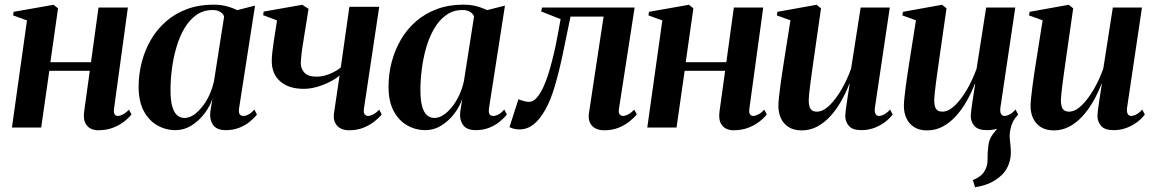

<svg xmlns="http://www.w3.org/2000/svg" viewBox="-20 -534 4832 804"><path d="M457.5 -79Q455 -61 460.5 -54.8Q466 -48.5 473 -48.5Q482 -48.5 494.2 -54.5Q506.5 -60.5 520 -75L530.5 -55Q519 -40 499.5 -24.8Q480 -9.5 452.8 1Q425.5 11.5 389.5 11.5Q374.5 11.5 359.8 4.5Q345 -2.5 336.8 -19.8Q328.5 -37 332.5 -67.5L356 -237.5H186.5L152.5 0H30L93 -448.5L35 -469.5L37 -484.5L204.5 -514L223 -499L191 -273.5H361L392.5 -502.5H515.5Z M981.5 -83Q978.5 -63 983.5 -55.8Q988.5 -48.5 999 -48.5Q1009 -48.5 1021 -54.8Q1033 -61 1045 -75.5L1056 -54.5Q1045 -40 1026 -24.5Q1007 -9 981.8 1Q956.5 11 925 11Q886.5 11 871.5 -12.2Q856.5 -35.5 861 -68L869.5 -120.5Q859 -88.5 836 -58.2Q813 -28 782 -8.5Q751 11 715 11Q674 11 638.8 -9Q603.5 -29 582 -69.2Q560.5 -109.5 560.5 -170.5Q560.5 -224 573.8 -274.5Q587 -325 612.5 -368.5Q638 -412 675.8 -444.8Q713.5 -477.5 763.2 -496Q813 -514.5 873.5 -514.5Q903.5 -514.5 927.8 -508.2Q952 -502 973 -491.5L1048 -510.5ZM918.5 -464.5Q915.5 -475 903.2 -483.5Q891 -492 870.5 -492Q831.5 -492 802.2 -471.2Q773 -450.5 752.2 -415.2Q731.5 -380 718.8 -336.2Q706 -292.5 700 -246.2Q694 -200 694 -158Q694 -112.5 701.8 -86.8Q709.5 -61 722.8 -50.5Q736 -40 752.5 -40Q770.5 -40 788.8 -51.5Q807 -63 824.2 -83.8Q841.5 -104.5 855 -132.5Q868.5 -160.5 876 -193.5Z M1272 -497 1247 -340.5Q1245.5 -333 1243.8 -318.5Q1242 -304 1240.8 -290Q1239.5 -276 1239.5 -268.5Q1240 -245.5 1255.2 -229.2Q1270.5 -213 1305.5 -213Q1332 -213 1360 -224.2Q1388 -235.5 1407 -251.5L1443 -505.5H1568L1504 -79Q1501.5 -61 1507.5 -54.8Q1513.5 -48.5 1521 -48.5Q1530 -48.5 1542.2 -54.5Q1554.5 -60.5 1568 -75L1578.5 -55Q1566.5 -40 1547.2 -24.8Q1528 -9.5 1501.5 1Q1475 11.5 1441.5 11.5Q1419.5 11.5 1404.5 2.8Q1389.5 -6 1382.5 -21.8Q1375.5 -37.5 1378.5 -59L1402 -218Q1386 -204 1361 -191.2Q1336 -178.5 1307.5 -170.2Q1279 -162 1251.5 -162Q1190 -162 1154 -192.8Q1118 -223.5 1118 -278.5Q1118 -293 1120.2 -314Q1122.5 -335 1125.8 -356.5Q1129 -378 1131.5 -393.5L1140 -448.5L1082 -470.5L1084 -485.5L1246 -514Z M2028 -83Q2025 -63 2030 -55.8Q2035 -48.5 2045.5 -48.5Q2055.5 -48.5 2067.5 -54.8Q2079.5 -61 2091.5 -75.5L2102.5 -54.5Q2091.5 -40 2072.5 -24.5Q2053.5 -9 2028.2 1Q2003 11 1971.5 11Q1933 11 1918 -12.2Q1903 -35.5 1907.5 -68L1916 -120.5Q1905.5 -88.5 1882.5 -58.2Q1859.5 -28 1828.5 -8.5Q1797.5 11 1761.5 11Q1720.5 11 1685.2 -9Q1650 -29 1628.5 -69.2Q1607 -109.5 1607 -170.5Q1607 -224 1620.2 -274.5Q1633.5 -325 1659 -368.5Q1684.5 -412 1722.2 -444.8Q1760 -477.5 1809.8 -496Q1859.5 -514.5 1920 -514.5Q1950 -514.5 1974.2 -508.2Q1998.5 -502 2019.5 -491.5L2094.5 -510.5ZM1965 -464.5Q1962 -475 1949.8 -483.5Q1937.5 -492 1917 -492Q1878 -492 1848.8 -471.2Q1819.5 -450.5 1798.8 -415.2Q1778 -380 1765.2 -336.2Q1752.5 -292.5 1746.5 -246.2Q1740.5 -200 1740.5 -158Q1740.5 -112.5 1748.2 -86.8Q1756 -61 1769.2 -50.5Q1782.5 -40 1799 -40Q1817 -40 1835.2 -51.5Q1853.5 -63 1870.8 -83.8Q1888 -104.5 1901.5 -132.5Q1915 -160.5 1922.5 -193.5Z M2572 -79Q2569 -61 2575.2 -54.8Q2581.5 -48.5 2588.5 -48.5Q2598 -48.5 2610 -54.5Q2622 -60.5 2636 -75L2646.5 -55Q2634.5 -40 2615.2 -24.8Q2596 -9.5 2569.8 1Q2543.5 11.5 2510.5 11.5Q2476 11.5 2458.5 -8Q2441 -27.5 2446.5 -62L2507.5 -464.5H2369Q2352 -379.5 2336.2 -305.5Q2320.5 -231.5 2303.2 -173Q2286 -114.5 2264 -75.5Q2239.5 -32 2213 -12Q2186.5 8 2155 8Q2142.5 8 2130.2 4.8Q2118 1.5 2113.5 -2L2151 -118.5Q2156 -116.5 2163.2 -114Q2170.5 -111.5 2179 -109.5Q2187.5 -107.5 2195 -107.5Q2212.5 -107.5 2227.2 -124.2Q2242 -141 2254.2 -167Q2266.5 -193 2275.5 -221.8Q2284.5 -250.5 2290.5 -274.5Q2299 -306.5 2306 -339.2Q2313 -372 2318.2 -401.8Q2323.5 -431.5 2327.5 -454L2246 -486L2250 -502.5H2637.5Z M3118 -79Q3115.5 -61 3121 -54.8Q3126.5 -48.5 3133.5 -48.5Q3142.5 -48.5 3154.8 -54.5Q3167 -60.5 3180.5 -75L3191 -55Q3179.5 -40 3160 -24.8Q3140.5 -9.5 3113.2 1Q3086 11.5 3050 11.5Q3035 11.5 3020.2 4.5Q3005.5 -2.5 2997.2 -19.8Q2989 -37 2993 -67.5L3016.5 -237.5H2847L2813 0H2690.5L2753.5 -448.5L2695.5 -469.5L2697.5 -484.5L2865 -514L2883.5 -499L2851.5 -273.5H3021.5L3053 -502.5H3176Z M3337 12Q3304 12 3282.5 -1.8Q3261 -15.5 3250.2 -38.5Q3239.5 -61.5 3239.5 -90.5Q3239.5 -103.5 3242 -127Q3244.5 -150.5 3248 -177.2Q3251.5 -204 3255.2 -227.8Q3259 -251.5 3261 -265.5L3290 -449L3233 -469.5L3235.5 -484.5L3399.5 -514L3418 -499L3386.5 -279Q3384 -261 3380.5 -236.2Q3377 -211.5 3373.8 -186.8Q3370.5 -162 3368.5 -142.5Q3366.5 -123 3366.5 -115Q3366.5 -99.5 3369.5 -88.8Q3372.5 -78 3380 -72.2Q3387.5 -66.5 3401 -66.5Q3426 -66.5 3452.5 -91.8Q3479 -117 3503 -158Q3527 -199 3544 -246.5L3584 -502.5H3706L3643.5 -82Q3641.5 -66 3646.2 -57.2Q3651 -48.5 3660.5 -48.5Q3670.5 -48.5 3683 -55.2Q3695.5 -62 3707 -75.5L3718 -54.5Q3705 -37 3684.8 -22Q3664.5 -7 3639.8 2Q3615 11 3587.5 11Q3550 11 3534.8 -6.8Q3519.5 -24.5 3519.5 -49Q3519.5 -54.5 3521.2 -69.5Q3523 -84.5 3526 -104.5Q3529 -124.5 3532.2 -145.2Q3535.5 -166 3538 -182.5H3536.5Q3521.5 -144 3501.5 -109Q3481.5 -74 3456.5 -46.8Q3431.5 -19.5 3401.8 -3.8Q3372 12 3337 12Z M4063 250 4054 220Q4076 211 4088.8 199.5Q4101.5 188 4108 172Q4116 155 4115.5 130.8Q4115 106.5 4118 83Q4120 50 4136.8 29.2Q4153.5 8.5 4166 -8.5L4236 -46Q4220.5 -27.5 4214.2 -4.8Q4208 18 4208 37.5Q4208.5 52 4210.8 70.2Q4213 88.5 4213 106Q4212.5 136.5 4200.2 163.2Q4188 190 4162 210Q4142.5 225.5 4118 235.5Q4093.5 245.5 4063 250ZM3862.5 12Q3829.5 12 3808 -1.8Q3786.5 -15.5 3775.8 -38.5Q3765 -61.5 3765 -90.5Q3765 -103.5 3767.5 -127Q3770 -150.5 3773.5 -177.2Q3777 -204 3780.8 -227.8Q3784.5 -251.5 3786.5 -265.5L3815.5 -449L3758.5 -469.5L3761 -484.5L3925 -514L3943.5 -499L3912 -279Q3909.5 -261 3906 -236.2Q3902.5 -211.5 3899.2 -186.8Q3896 -162 3894 -142.5Q3892 -123 3892 -115Q3892 -99.5 3895 -88.8Q3898 -78 3905.5 -72.2Q3913 -66.5 3926.5 -66.5Q3951.5 -66.5 3978 -91.8Q4004.5 -117 4028.5 -158Q4052.5 -199 4069.5 -246.5L4109.5 -502.5H4231.5L4169 -82Q4167 -66 4171.8 -57.2Q4176.5 -48.5 4186 -48.5Q4196 -48.5 4208.5 -55.2Q4221 -62 4232.5 -75.5L4243.5 -54.5Q4230.5 -37 4210.2 -22Q4190 -7 4165.2 2Q4140.5 11 4113 11Q4075.5 11 4060.2 -6.8Q4045 -24.5 4045 -49Q4045 -54.5 4046.8 -69.5Q4048.5 -84.5 4051.5 -104.5Q4054.5 -124.5 4057.8 -145.2Q4061 -166 4063.5 -182.5H4062Q4047 -144 4027 -109Q4007 -74 3982 -46.8Q3957 -19.5 3927.2 -3.8Q3897.5 12 3862.5 12Z M4393 12Q4360 12 4338.5 -1.8Q4317 -15.5 4306.2 -38.5Q4295.5 -61.5 4295.5 -90.5Q4295.5 -103.5 4298 -127Q4300.5 -150.5 4304 -177.2Q4307.5 -204 4311.2 -227.8Q4315 -251.5 4317 -265.5L4346 -449L4289 -469.5L4291.5 -484.5L4455.5 -514L4474 -499L4442.5 -279Q4440 -261 4436.5 -236.2Q4433 -211.5 4429.8 -186.8Q4426.5 -162 4424.5 -142.5Q4422.5 -123 4422.5 -115Q4422.5 -99.5 4425.5 -88.8Q4428.5 -78 4436 -72.2Q4443.5 -66.5 4457 -66.5Q4482 -66.5 4508.5 -91.8Q4535 -117 4559 -158Q4583 -199 4600 -246.5L4640 -502.5H4762L4699.5 -82Q4697.5 -66 4702.2 -57.2Q4707 -48.5 4716.5 -48.5Q4726.5 -48.5 4739 -55.2Q4751.5 -62 4763 -75.5L4774 -54.5Q4761 -37 4740.8 -22Q4720.5 -7 4695.8 2Q4671 11 4643.5 11Q4606 11 4590.8 -6.8Q4575.5 -24.5 4575.5 -49Q4575.5 -54.5 4577.2 -69.5Q4579 -84.5 4582 -104.5Q4585 -124.5 4588.2 -145.2Q4591.5 -166 4594 -182.5H4592.5Q4577.5 -144 4557.5 -109Q4537.5 -74 4512.5 -46.8Q4487.5 -19.5 4457.8 -3.8Q4428 12 4393 12Z"/></svg>

Font: Merriweather 144pt SemiBold
Style: Italic
Weight: 600
Italic angle: -7.8°
Version: Version 2.101